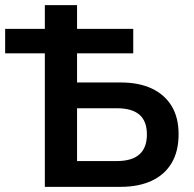

<svg xmlns="http://www.w3.org/2000/svg" viewBox="-28 -725 754 745"><path d="M146 0V-518H-8V-613H146V-705H271V-613H489V-518H271V-405H440Q511 -405 561 -381.5Q611 -358 638 -313.5Q665 -269 665 -204Q665 -138 638 -92.5Q611 -47 560.5 -23.5Q510 0 440 0ZM271 -100H424Q484 -100 513 -126Q542 -152 542 -203Q542 -255 513 -280Q484 -305 425 -305H271Z"/></svg>

Font: Nunito Sans 10pt SemiCondensed
Style: Bold
Weight: 700
Width: 4
Designer: Vernon Adams
Foundry: Vernon Adams
Version: Version 3.101;gftools[0.9.27]